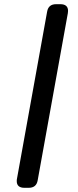

<svg xmlns="http://www.w3.org/2000/svg" viewBox="-20 -798 372 917"><path d="M60 67Q60 99 97 99H117Q154 99 160 63L304 -735Q305 -738 305 -746Q305 -778 268 -778H248Q211 -778 205 -742L61 56Q60 59 60 67Z"/></svg>

Font: WDXL Lubrifont JP N
Style: Regular
Weight: 400
Designer: [WDXL Lubrifont] Copyright 2020-2022 (c) NightFurySL2001, Skr-ZERO; [ZCOOL QingKe HuangYou] Copyright 2018-2022 (c) The 
Version: Version 2.001;hotconv 1.1.1;makeotfexe 2.6.0